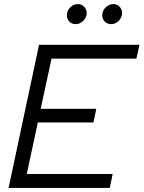

<svg xmlns="http://www.w3.org/2000/svg" viewBox="-20 -919 702 939"><path d="M22 0 171 -700H662L647 -632H232L179 -387H451L437 -320H165L111 -68H531L517 0ZM350 -801Q331 -801 319 -813.5Q307 -826 307 -845Q307 -866 323 -882.5Q339 -899 361 -899Q379 -899 391.5 -886Q404 -873 404 -855Q404 -834 387.5 -817.5Q371 -801 350 -801ZM523 -801Q505 -801 492.5 -813.5Q480 -826 480 -845Q480 -866 496.5 -882.5Q513 -899 535 -899Q553 -899 565 -886Q577 -873 577 -855Q577 -834 561 -817.5Q545 -801 523 -801Z"/></svg>

Font: Red Hat Display
Style: Italic
Weight: 400
Italic angle: -12°
Designer: Pentagram, MCKL
Foundry: Pentagram, MCKL
Version: Version 1.023; ttfautohint (v1.8.3)